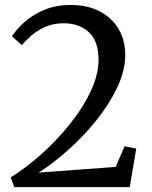

<svg xmlns="http://www.w3.org/2000/svg" viewBox="-20 -772 626 792"><path d="M24 -40.5Q74.5 -71.5 125.8 -114.5Q177 -157.5 223.8 -208.2Q270.5 -259 307.2 -313.2Q344 -367.5 365.2 -421.2Q386.5 -475 386.5 -524Q386.5 -603 346.2 -639.5Q306 -676 243 -676Q200.5 -676 167.5 -661.5Q134.5 -647 110.2 -626Q86 -605 70 -585.5L29.5 -622.5Q49 -653 82.8 -682.5Q116.5 -712 164 -731.8Q211.5 -751.5 272.5 -751.5Q341 -751.5 391.2 -725.2Q441.5 -699 469 -652.8Q496.5 -606.5 496.5 -545.5Q496.5 -481 464.2 -412.5Q432 -344 379.5 -278.2Q327 -212.5 264.2 -156Q201.5 -99.5 139.5 -60L457 -83.5L494 -168.5L542 -159L515 0H39Z"/></svg>

Font: Merriweather Text
Style: Regular
Weight: 400
Designer: Eben Sorkin
Foundry: Eben Sorkin
Version: Version 2.100; ttfautohint (v1.7.19-72a1) -l 8 -r 50 -G 200 